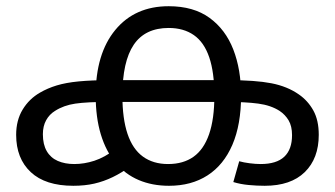

<svg xmlns="http://www.w3.org/2000/svg" viewBox="-20 -586 1078 618"><path d="M216 12Q126 12 79 -32Q32 -76 32 -152Q32 -199 53 -233.5Q74 -268 109 -288Q133 -302 162.5 -311Q192 -320 233.5 -324Q275 -328 333 -328H716Q802 -328 853.5 -318Q905 -308 942 -282Q971 -262 988.5 -230.5Q1006 -199 1006 -152Q1006 -76 961 -32Q916 12 832 12Q807 12 780.5 9.5Q754 7 731 0L750 -67Q764 -63 783.5 -60.5Q803 -58 819 -58Q870 -58 895 -81.5Q920 -105 920 -151Q920 -180 909 -198.5Q898 -217 880 -229Q852 -247 811.5 -252.5Q771 -258 708 -258H331Q260 -258 222.5 -252.5Q185 -247 157 -229Q139 -218 128.5 -199Q118 -180 118 -154Q118 -121 130.5 -99.5Q143 -78 166 -68Q189 -58 219 -58Q251 -58 283.5 -68.5Q316 -79 352 -106L402 -52Q372 -30 343 -16Q314 -2 283.5 5Q253 12 216 12ZM523 -566Q603 -566 654.5 -528.5Q706 -491 731 -426.5Q756 -362 756 -279Q756 -185 728 -120Q700 -55 648 -21.5Q596 12 524 12Q470 12 426.5 -6.5Q383 -25 352 -62Q321 -99 304.5 -153.5Q288 -208 288 -279Q288 -413 351 -489.5Q414 -566 523 -566ZM523 -496Q447 -496 410.5 -442Q374 -388 374 -278Q374 -204 390.5 -155Q407 -106 440 -82Q473 -58 521 -58Q570 -58 603 -81.5Q636 -105 653 -154Q670 -203 670 -278Q670 -353 653.5 -401.5Q637 -450 604 -473Q571 -496 523 -496Z"/></svg>

Font: lmalayalam15
Style: Book
Weight: 400
Designer: Jelle Bosma - Monotype Design Team
Foundry: Monotype Imaging Inc.
Version: Version 2.003